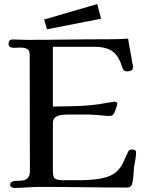

<svg xmlns="http://www.w3.org/2000/svg" viewBox="-20 -923 714 944"><path d="M649 -174Q649 -156 645.5 -137.5Q642 -119 639 -101Q637 -81 636 -60.5Q635 -40 630 -20Q629 -13 622.5 -7Q616 -1 608 -1Q501 -1 394 -2.5Q287 -4 180 -4Q147 -4 114.5 -1.5Q82 1 50 1Q44 1 37 -2.5Q30 -6 30 -13Q30 -26 40 -30Q50 -34 64.5 -34Q79 -34 93 -36Q107 -38 117 -48.5Q127 -59 127 -84L126 -653Q126 -676 113 -682.5Q100 -689 81 -689Q73 -689 64.5 -688.5Q56 -688 48 -688Q38 -688 30 -692Q22 -696 22 -707Q22 -729 43 -729Q60 -729 77 -728Q94 -727 111 -727Q212 -727 312.5 -728.5Q413 -730 514 -730Q562 -730 610 -733Q614 -704 620 -674.5Q626 -645 630 -615Q632 -610 633 -604Q634 -598 634 -593Q634 -581 625.5 -576.5Q617 -572 606 -572Q596 -572 591 -575.5Q586 -579 582 -589Q565 -647 534 -670Q503 -693 442 -693H240V-399Q278 -400 315 -400.5Q352 -401 389 -403Q428 -405 465 -410.5Q502 -416 540 -423Q541 -423 541.5 -423Q542 -423 543 -423Q546 -423 551.5 -421Q557 -419 557 -415Q557 -408 550.5 -390Q544 -372 541 -366Q534 -353 520 -353Q512 -353 503.5 -353.5Q495 -354 487 -355Q469 -357 451 -358Q433 -359 415 -360Q390 -360 366 -360Q342 -360 317 -360Q303 -360 284.5 -358Q266 -356 253 -347Q240 -338 240 -318V-79Q240 -50 252.5 -43.5Q265 -37 290 -37H377Q404 -37 437.5 -40Q471 -43 502.5 -52Q534 -61 554 -80Q575 -100 586.5 -126Q598 -152 610 -177Q615 -188 630 -188Q637 -188 643 -185Q649 -182 649 -174ZM477 -831 211 -779 197 -827 458 -903Z"/></svg>

Font: Kaisei Opti Medium
Style: Regular
Weight: 500
Designer: Font-Kai, 金井和夫
Foundry: KAZUO KANAI
Version: Version 5.003